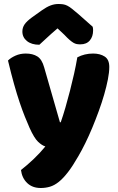

<svg xmlns="http://www.w3.org/2000/svg" viewBox="-20 -764 590 961"><path d="M128 -124Q117 -149 104.5 -180Q92 -211 78.5 -251Q65 -291 50.5 -342.5Q36 -394 20 -461Q34 -475 57.5 -485.5Q81 -496 109 -496Q144 -496 167 -481.5Q190 -467 201 -427L280 -152H284Q296 -186 307.5 -226Q319 -266 330 -308.5Q341 -351 350.5 -393.5Q360 -436 367 -477Q403 -496 446 -496Q481 -496 504 -481Q527 -466 527 -429Q527 -402 520 -366.5Q513 -331 501.5 -291Q490 -251 474.5 -208.5Q459 -166 442 -125Q425 -84 407 -47.5Q389 -11 372 18Q344 67 320 98Q296 129 274 146.5Q252 164 230 170.5Q208 177 184 177Q142 177 116 152Q90 127 85 87Q117 62 149 31.5Q181 1 207 -31Q190 -36 170.5 -54.5Q151 -73 128 -124ZM268 -622Q234 -593 215 -575Q196 -557 177 -540Q138 -540 115 -558.5Q92 -577 92 -606Q92 -626 103 -642Q114 -658 140 -677L189 -712Q213 -729 232.5 -736.5Q252 -744 272 -744Q285 -744 295.5 -742.5Q306 -741 317 -735.5Q328 -730 341 -719.5Q354 -709 374 -692L444 -630Q445 -625 445.5 -621Q446 -617 446 -612Q446 -581 429.5 -561.5Q413 -542 382 -542Q372 -542 364 -543.5Q356 -545 347.5 -550Q339 -555 328 -564.5Q317 -574 302 -590Z"/></svg>

Font: Baloo
Style: Regular
Weight: 400
Designer: Sarang Kulkarni and Ek Type
Foundry: Ek Type
Version: Version 1.100;PS 1.000;hotconv 1.0.88;makeotf.lib2.5.647800;